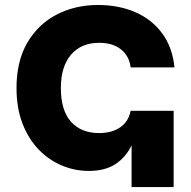

<svg xmlns="http://www.w3.org/2000/svg" viewBox="-20 -758 775 778"><path d="M339.4 -65.4Q283.2 -65.4 231 -87.2Q178.7 -108.9 137.2 -151.6Q95.7 -194.3 71.3 -257.1Q46.9 -319.8 46.9 -401.4Q46.9 -510.3 90.8 -585.2Q134.8 -660.2 209.7 -699Q284.7 -737.8 377 -737.8Q461.4 -737.8 528.6 -708.5Q595.7 -679.2 637.2 -622.8Q678.7 -566.4 687 -484.9H509.3Q503.9 -530.8 470.5 -557.6Q437 -584.5 381.8 -584.5Q308.6 -584.5 267.6 -536.1Q226.6 -487.8 226.6 -401.4Q226.6 -310.5 267.8 -264.6Q309.1 -218.8 380.9 -218.8Q433.6 -218.8 467.3 -242.2Q501 -265.6 509.3 -309.1H683.6V0H513.2V-169.4Q491.7 -123 449.5 -94.2Q407.2 -65.4 339.4 -65.4Z"/></svg>

Font: Inter Extra Bold
Style: Regular
Weight: 800
Designer: Rasmus Andersson
Foundry: rsms
Version: Version 4.000;git-3c8e0fc